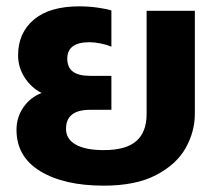

<svg xmlns="http://www.w3.org/2000/svg" viewBox="-20 -570 686 605"><path d="M32 -161Q32 -200 53.5 -231.5Q75 -263 111 -277Q78 -294 57.5 -326Q37 -358 37 -396Q37 -466 86.5 -508Q136 -550 230 -550Q259 -550 287.5 -546Q316 -542 331 -537V-423Q317 -429 297.5 -433Q278 -437 262 -437Q192 -437 192 -385Q192 -358 209.5 -344.5Q227 -331 264 -331H331V-224H264Q188 -224 188 -164Q188 -132 218.5 -114.5Q249 -97 307 -97Q377 -97 409.5 -125.5Q442 -154 442 -211V-536H594V-212Q594 -155 565 -103.5Q536 -52 472 -18.5Q408 15 307 15Q182 15 107 -30.5Q32 -76 32 -161Z"/></svg>

Font: Prompt SemiBold
Style: Regular
Weight: 600
Designer: Katatrad Team
Foundry: CadsonDemak
Version: Version 1.000